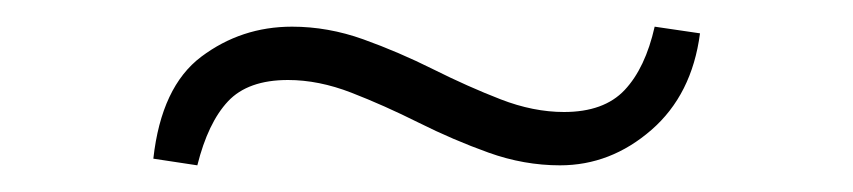

<svg xmlns="http://www.w3.org/2000/svg" viewBox="-20 -299 640 144"><path d="M196 -239Q166 -239 151 -223Q136 -207 128 -175L95 -180Q101 -234 131 -256.5Q161 -279 199 -279Q226 -279 252.5 -269.5Q279 -260 305 -247Q331 -234 355.5 -224.5Q380 -215 403 -215Q433 -215 448.5 -231.5Q464 -248 471 -279L505 -274Q499 -228 468.5 -201.5Q438 -175 400 -175Q373 -175 346.5 -184.5Q320 -194 294 -207Q268 -220 243.5 -229.5Q219 -239 196 -239Z"/></svg>

Font: Bona Nova SC
Style: Bold
Weight: 700
Designer: Mateusz Machalski
Foundry: Capitalics
Version: Version 4.001; ttfautohint (v1.8.4.7-5d5b)